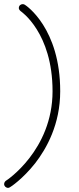

<svg xmlns="http://www.w3.org/2000/svg" viewBox="-20 -792 384 928"><path d="M271 -351C271 -655 107 -765 100 -769C97 -771 93 -772 90 -772C80 -772 71 -765 71 -753C71 -748 74 -743 80 -738C81 -737 234 -635 234 -351C234 -66 11 81 8 82C3 86 0 92 0 98C0 108 9 116 19 116C22 116 25 115 28 113C31 112 90 73 150 -3C205 -74 271 -191 271 -351Z"/></svg>

Font: Sacramento
Style: Regular
Weight: 400
Designer: Astigmatic (AOETI)
Foundry: Astigmatic (AOETI)
Version: Version 1.000